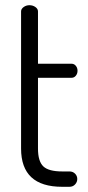

<svg xmlns="http://www.w3.org/2000/svg" viewBox="-20 -718 337 738"><path d="M61 -147V-674Q61 -684 71 -691Q81 -698 93 -698Q106 -698 116 -691Q126 -684 126 -674V-473H255Q265 -473 271.5 -465Q278 -457 278 -446Q278 -435 271.5 -427Q265 -419 255 -419H126V-147Q126 -98 146.5 -78.5Q167 -59 219 -59H247Q260 -59 268.5 -50.5Q277 -42 277 -30Q277 -18 268.5 -9Q260 0 247 0H219Q61 0 61 -147Z"/></svg>

Font: Terminal Dosis
Style: Regular
Weight: 400
Designer: Edgar Tolentino, Pablo Impallari, Igino Marini
Foundry: Edgar Tolentino, Pablo Impallari, Igino Marini
Version: Version 1.007